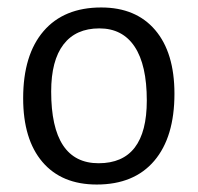

<svg xmlns="http://www.w3.org/2000/svg" viewBox="-20 -486 531 514"><path d="M251 -466Q344 -466 395.5 -405.5Q447 -345 447 -235Q447 -119 393 -55.5Q339 8 239 8Q145 8 93.5 -52.5Q42 -113 42 -223Q42 -339 96.5 -402.5Q151 -466 251 -466ZM246 -410Q183 -410 150 -367Q117 -324 117 -241Q117 -49 244 -49Q373 -49 373 -217Q373 -312 340.5 -361Q308 -410 246 -410Z"/></svg>

Font: Alegreya Sans SC
Style: Regular
Weight: 400
Designer: Juan Pablo del Peral
Foundry: Huerta Tipografica
Version: Version 2.007